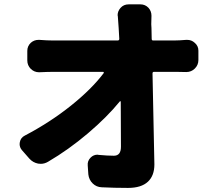

<svg xmlns="http://www.w3.org/2000/svg" viewBox="-20 -832 1040 903"><path d="M693.4 -649.4Q693.4 -641.6 700.2 -641.6H798.8Q822.3 -641.6 855.5 -644.5Q858.4 -644.5 860.4 -644.5Q880.9 -644.5 895.5 -630.9Q913.1 -616.2 913.1 -593.8V-549.8Q913.1 -526.4 896.5 -509.8Q879.9 -493.2 856.4 -493.2Q856.4 -493.2 855.5 -493.2Q826.2 -494.1 807.6 -494.1H704.1Q697.3 -494.1 697.3 -486.3Q706.1 -68.4 706.1 -58.6Q706.1 -5.9 675.8 22.5Q644.5 51.8 582 51.8Q517.6 51.8 458 48.8Q433.6 47.9 416 30.8Q398.4 13.7 395.5 -11.7L392.6 -53.7Q390.6 -75.2 406.2 -90.8Q419.9 -104.5 438.5 -104.5Q441.4 -104.5 444.3 -103.5Q486.3 -99.6 515.6 -99.6Q548.8 -99.6 548.8 -141.6Q548.8 -272.5 547.9 -353.5Q547.9 -355.5 546.4 -356Q544.9 -356.4 543.9 -355.5Q483.4 -281.2 393.1 -204.6Q302.7 -127.9 206.1 -71.3Q189.5 -61.5 171.9 -61.5Q166 -61.5 159.2 -62.5Q134.8 -67.4 118.2 -85.9L83 -126Q72.3 -138.7 72.3 -154.3Q72.3 -158.2 73.2 -163.1Q77.1 -184.6 96.7 -194.3Q215.8 -256.8 313.5 -335Q411.1 -413.1 467.8 -488.3Q468.8 -490.2 467.8 -492.2Q466.8 -494.1 464.8 -494.1H233.4Q205.1 -494.1 165 -492.2Q164.1 -492.2 163.1 -492.2Q141.6 -492.2 125 -507.8Q108.4 -524.4 108.4 -547.9V-592.8Q108.4 -615.2 125 -630.9Q140.6 -644.5 161.1 -644.5Q163.1 -644.5 165 -644.5Q202.1 -641.6 228.5 -641.6H533.2Q541 -641.6 541 -649.4L538.1 -700.2Q536.1 -731.4 534.2 -754.9Q533.2 -757.8 533.2 -760.7Q533.2 -779.3 546.9 -794.9Q561.5 -811.5 585 -811.5H640.6Q663.1 -811.5 678.7 -794.9Q692.4 -779.3 692.4 -757.8L691.4 -717.8Q691.4 -709 692.4 -700.2Z"/></svg>

Font: Gen Jyuu Gothic Heavy
Style: Bold
Weight: 900
Designer: [Source Han Sans]
Ryoko NISHIZUKA  (kana & ideographs); Paul D. Hunt (Latin, Greek & Cyrillic); Wenlong ZHANG  (bopomofo
Version: Version 1.002.20150607